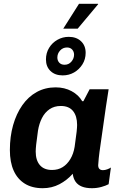

<svg xmlns="http://www.w3.org/2000/svg" viewBox="-20 -981 649 1011"><path d="M205 10Q149 10 110.5 -14Q72 -38 52 -82.5Q32 -127 32 -191Q32 -262 49 -322Q66 -382 97.5 -427Q129 -472 173.5 -496.5Q218 -521 273 -521Q320 -521 357 -501Q394 -481 413 -448H419L452 -511H552Q545 -468 537.5 -417Q530 -366 523 -315Q516 -264 509.5 -220.5Q503 -177 500 -148Q497 -119 497 -111Q497 -98 503.5 -91.5Q510 -85 522 -85Q533 -85 545 -89.5Q557 -94 564 -99L552 -11Q537 -3 513.5 3.5Q490 10 464 10Q433 10 411.5 1.5Q390 -7 378 -24Q366 -41 363 -66Q333 -32 293 -11Q253 10 205 10ZM254 -86Q286 -86 310 -101Q334 -116 350.5 -143.5Q367 -171 373 -208Q381 -263 383.5 -287Q386 -311 386 -323Q386 -370 364.5 -396.5Q343 -423 300 -423Q266 -423 241 -406Q216 -389 201 -359.5Q186 -330 180 -293Q173 -244 170.5 -220Q168 -196 168 -183Q168 -137 190 -111.5Q212 -86 254 -86ZM313 -830 396 -961H496L497 -959L389 -830ZM310 -584Q270 -584 246 -607Q222 -630 222 -668Q222 -702 238.5 -729Q255 -756 282.5 -771.5Q310 -787 342 -787Q382 -787 406.5 -764Q431 -741 431 -703Q431 -669 414 -642Q397 -615 370 -599.5Q343 -584 310 -584ZM320 -640Q342 -640 356 -656.5Q370 -673 370 -693Q370 -709 360 -720Q350 -731 333 -731Q311 -731 296.5 -715Q282 -699 282 -678Q282 -662 292 -651Q302 -640 320 -640Z"/></svg>

Font: Chivo Medium SemiBold
Style: Italic
Weight: 600
Italic angle: -8.05°
Version: Version 2.002